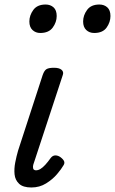

<svg xmlns="http://www.w3.org/2000/svg" viewBox="-20 -815 509 850"><path d="M119 15Q82 15 64.5 -1.5Q47 -18 44.5 -43Q42 -68 47.5 -96Q53 -124 60 -148L169 -483Q176 -503 186 -509Q196 -515 219 -515Q242 -515 252.5 -506Q263 -497 258 -483L133 -103Q126 -85 126 -76Q126 -67 130 -64Q134 -61 139 -61Q149 -61 159 -67Q169 -73 180.5 -85.5Q192 -98 204 -115Q213 -127 225 -127Q237 -127 248 -119Q261 -109 264 -100.5Q267 -92 261 -83Q252 -67 232.5 -44Q213 -21 184 -3Q155 15 119 15ZM158 -669Q138 -669 124 -682Q110 -695 110 -720Q110 -747 127.5 -771Q145 -795 182 -795Q203 -795 217 -782.5Q231 -770 231 -744Q231 -717 213.5 -693Q196 -669 158 -669ZM397 -669Q376 -669 362 -682Q348 -695 348 -720Q348 -747 365.5 -771Q383 -795 420 -795Q441 -795 455 -782.5Q469 -770 469 -744Q469 -717 452 -693Q435 -669 397 -669Z"/></svg>

Font: Playwrite CA
Style: Regular
Weight: 400
Designer: Veronika Burian, José Scaglione
Foundry: TypeTogether
Version: Version 1.002